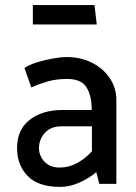

<svg xmlns="http://www.w3.org/2000/svg" viewBox="-20 -722 533 754"><path d="M133 -140Q133 -174 156 -200Q179 -226 223 -226H341V-128Q316 -100 283.5 -82Q251 -64 214 -64Q187 -64 169 -75.5Q151 -87 142 -104.5Q133 -122 133 -140ZM103 -379Q130 -391 165 -401.5Q200 -412 243 -412Q300 -412 320 -378.5Q340 -345 340 -295V-290H225Q146 -290 96.5 -251.5Q47 -213 47 -140Q47 -74 88.5 -31Q130 12 216 12Q255 12 294 -6Q333 -24 358 -46L370 0H437V-329Q437 -376 411.5 -414.5Q386 -453 341.5 -475.5Q297 -498 241 -498Q221 -498 189 -492.5Q157 -487 126 -477.5Q95 -468 76 -455ZM109 -626H360L351 -702H109Z"/></svg>

Font: Catamaran Medium
Style: Regular
Weight: 500
Designer: Pria Ravichandran
Version: Version 2.000